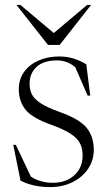

<svg xmlns="http://www.w3.org/2000/svg" viewBox="-20 -752 442 782"><path d="M220.5 -522Q251 -522 277.5 -514.2Q304 -506.5 331.5 -490L347.5 -362.5H337L286.5 -478.5Q253.5 -506 212.5 -506Q158 -506 129.2 -479.8Q100.5 -453.5 100.5 -411Q100.5 -387.5 109.5 -368.5Q118.5 -349.5 145.2 -331.8Q172 -314 225.5 -295Q306 -266 334 -230Q362 -194 362 -142Q362 -99 338.8 -64.5Q315.5 -30 275.2 -10Q235 10 184 10Q114.5 10 63.5 -16.5L34 -162H44.5L105.5 -33Q122 -21.5 145.2 -14.5Q168.5 -7.5 195.5 -7.5Q248.5 -7.5 282.5 -38Q316.5 -68.5 316.5 -119Q316.5 -147.5 305.5 -168.8Q294.5 -190 266.5 -208Q238.5 -226 187 -244.5Q110 -272 83.2 -306.2Q56.5 -340.5 56.5 -388.5Q56.5 -430 78.8 -460Q101 -490 138.2 -506Q175.5 -522 220.5 -522ZM351 -732 223 -569H175.5L47 -732H63L199 -617.5L335 -732Z"/></svg>

Font: Newsreader Display Light
Style: Regular
Weight: 300
Designer: Hugues Gentile
Foundry: Production Type
Version: Version 1.001